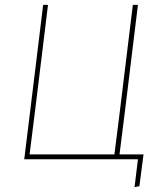

<svg xmlns="http://www.w3.org/2000/svg" viewBox="-20 -657 673 792"><path d="M555 111 535 115 549 0H80L104 -195L158 -637H178L124 -195L102 -20H452L474 -195L528 -637H549L495 -195L473 -20H572Z"/></svg>

Font: Luna Sans Thin
Style: Italic
Weight: 250
Italic angle: -7°
Designer: Juan Pablo del Peral
Foundry: Huerta Tipografica
Version: Version 2.001; ttfautohint (v1.5)